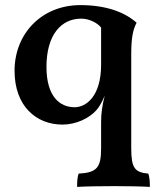

<svg xmlns="http://www.w3.org/2000/svg" viewBox="-20 -487 614 752"><path d="M561 193C508 188 494 172 494 93V-273C494 -341 501 -371 515 -398C468 -440 394 -467 295 -467C142 -467 37 -354 37 -210C37 -72 121 1 225 1C278 1 330 -24 358 -56C369 -68 381 -90 390 -112C380 -72 376 -42 376 -9V94C376 170 359 189 288 193C283 207 282 224 282 245C316 243 374 242 426 242C474 242 537 243 567 245C567 224 566 208 561 193ZM272 -67C216 -67 162 -107 162 -225C162 -351 220 -414 298 -414C331 -414 363 -396 376 -379V-234C376 -109 317 -67 272 -67Z"/></svg>

Font: Vollkorn Semibold
Style: Regular
Weight: 600
Designer: Friedrich Althausen
Foundry: Friedrich Althausen
Version: Version 4.015;PS 004.015;hotconv 1.0.88;makeotf.lib2.5.64775